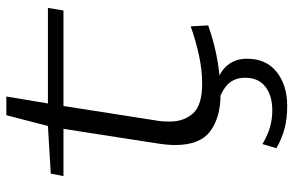

<svg xmlns="http://www.w3.org/2000/svg" viewBox="-180 -525 925 605"><g transform="rotate(-90 282.5 -222.5)"><path d="M502 -84 505 -29Q445 -8 389.5 1Q334 10 289 10Q215 10 171.5 -22.5Q128 -55 128 -133Q128 -157 133 -189L179 -485H30L38 -525L188 -534L222 -665H281L259 -534H560L552 -485H251L205 -191Q203 -181 202.5 -170.5Q202 -160 202 -150Q202 -105 228 -76.5Q254 -48 321 -48Q365 -48 410.5 -58Q456 -68 502 -84ZM118 186 131 142Q160 159 185 166Q210 173 237 173Q284 173 312 151Q340 129 340 88Q340 54 320 33.5Q300 13 253 -2H323Q359 7 379.5 32Q400 57 400 93Q400 154 358 187Q316 220 251 220Q212 220 181 212Q150 204 118 186Z"/></g></svg>

Font: Georama ExtraExtended Light
Style: Italic
Weight: 300
Width: 8
Italic angle: -9°
Designer: Jean-Baptiste Levee
Foundry: Production Type
Version: Version 1.000